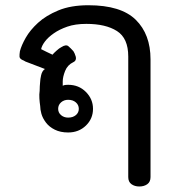

<svg xmlns="http://www.w3.org/2000/svg" viewBox="-20 -506 635 718"><path d="M542.9 156.1Q542.9 174.2 530.8 182.8Q518.7 191.4 501 191.4Q483.8 191.4 471.7 182.8Q459.6 174.2 459.6 156.1V-294.9Q459.6 -363.1 417.4 -389.9Q375.3 -416.7 303 -416.7Q261.1 -416.7 231.6 -406.3Q202 -396 181.1 -381.3Q160.1 -366.7 148.2 -351Q136.4 -335.4 133.8 -322.2Q142.9 -317.2 154 -312.1Q165.2 -307.1 176.3 -301.5Q180.8 -307.1 191.2 -316.4Q201.5 -325.8 209.6 -329.8Q226.8 -340.9 235.9 -333.1Q244.9 -325.3 254.5 -314.6Q256.6 -311.6 258.8 -306.6Q261.1 -301.5 263.1 -294.9Q265.2 -288.4 263.1 -282.6Q261.1 -276.8 254.5 -273.7Q232.3 -263.1 223.5 -240.7Q214.6 -218.2 214.6 -201.5V-185.4Q219.7 -187.9 224.5 -188.4Q229.3 -188.9 234.8 -188.9Q274.7 -188.9 301.3 -162.1Q327.8 -135.4 327.8 -99Q327.8 -62.1 301.3 -36.4Q274.7 -10.6 234.8 -10.6Q206.1 -10.6 185.1 -21Q164.1 -31.3 151.8 -47.7Q139.4 -64.1 134.8 -80.6Q130.3 -97 130.3 -109.6Q128.3 -122.7 127.3 -137.9Q126.3 -153 128.3 -166.7Q128.3 -182.3 130.3 -201.5Q130.3 -208.6 133.8 -224.7Q137.4 -240.9 148 -248Q89.9 -270.7 75.3 -275.8Q67.2 -280.8 64.6 -281.3Q53.5 -286.4 53 -294.2Q52.5 -302 54.5 -314.6Q60.1 -336.4 76.3 -364.9Q92.4 -393.4 122.2 -420.7Q152 -448 198.5 -467.2Q244.9 -486.4 310.6 -486.4Q432.3 -486.4 487.6 -432.1Q542.9 -377.8 542.9 -283.8ZM274.7 -99Q274.7 -113.6 263.6 -123.2Q252.5 -132.8 234.8 -132.8Q219.2 -132.8 208.3 -123.2Q197.5 -113.6 197.5 -99Q197.5 -84.8 208.3 -75.5Q219.2 -66.2 234.8 -66.2Q252.5 -66.2 263.6 -75.5Q274.7 -84.8 274.7 -99Z"/></svg>

Font: Myanmar KatKuu
Style: Regular
Weight: 400
Designer: Khon Soe Zaw Thu
Foundry: MPUA
Version: Version 1.00 September 13, 2016, initial release